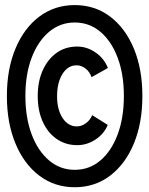

<svg xmlns="http://www.w3.org/2000/svg" viewBox="-20 -748 602 775"><path d="M291.5 -162.1Q244.6 -162.1 208.5 -187.3Q172.4 -212.4 152.3 -257.1Q132.3 -301.8 132.3 -360.4Q132.3 -419.4 152.6 -464.4Q172.9 -509.3 208.5 -534.7Q244.1 -560.1 291.5 -560.1Q331.1 -560.1 365.7 -536.1Q400.4 -512.2 415.5 -473.6L349.6 -436.5Q342.3 -458 325.4 -471.2Q308.6 -484.4 289.1 -484.4Q253.9 -484.4 232.2 -449.5Q210.4 -414.6 210.4 -359.4Q210.4 -305.7 232.4 -272Q254.4 -238.3 289.1 -237.8Q308.1 -237.3 325.9 -250Q343.8 -262.7 352.1 -283.2L415 -243.7Q399.9 -207.5 365.5 -184.8Q331.1 -162.1 291.5 -162.1ZM281.7 7.8Q200.7 7.8 138.9 -38.8Q77.1 -85.4 42.5 -168.5Q7.8 -251.5 7.8 -360.4Q7.8 -469.2 42.5 -552Q77.1 -634.8 138.9 -681.2Q200.7 -727.5 281.7 -727.5Q362.8 -727.5 424.3 -681.2Q485.8 -634.8 520.3 -552Q554.7 -469.2 554.7 -360.4Q554.7 -251.5 520.3 -168.5Q485.8 -85.4 424.3 -38.8Q362.8 7.8 281.7 7.8ZM281.7 -62.5Q340.8 -62.5 385.3 -100.3Q429.7 -138.2 454.8 -205.1Q480 -272 480 -360.4Q480 -448.7 454.8 -515.4Q429.7 -582 385.3 -619.6Q340.8 -657.2 281.7 -657.2Q223.1 -657.2 178.2 -619.6Q133.3 -582 107.9 -515.4Q82.5 -448.7 82.5 -360.8Q82.5 -272.5 107.9 -205.3Q133.3 -138.2 178.2 -100.3Q223.1 -62.5 281.7 -62.5Z"/></svg>

Font: Reddit Mono SemiBold
Style: Regular
Weight: 600
Monospace: yes
Designer: Stephen Hutchings
Foundry: Reddit
Version: Version 1.014